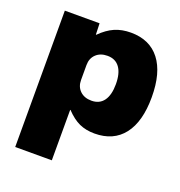

<svg xmlns="http://www.w3.org/2000/svg" viewBox="-133 -643 907 966"><g transform="rotate(20 320.5 -160.0)"><path d="M614 -260Q614 -129 560 -59.5Q506 10 405 10Q359 10 323.5 -6Q288 -22 252 -60H250V210H54V-520H240L242 -460H244Q281 -497 319 -513.5Q357 -530 405 -530Q506 -530 560 -460.5Q614 -391 614 -260ZM334 -140Q377 -140 399.5 -171Q422 -202 422 -260Q422 -318 399.5 -349Q377 -380 334 -380Q296 -380 273 -358Q250 -336 250 -300V-220Q250 -184 273 -162Q296 -140 334 -140Z"/></g></svg>

Font: Enso Black
Style: Regular
Weight: 900
Designer: Coji Morishita
Foundry: UNDERFOREST DESIGN
Version: Version 1.000